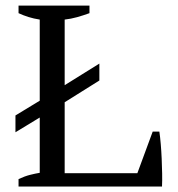

<svg xmlns="http://www.w3.org/2000/svg" viewBox="-20 -683 651 703"><path d="M47.9 -662.6H307.6V-634.8Q284.7 -626.5 262 -620.1Q239.3 -613.8 216.8 -611.3V-371.1L343.8 -450.2V-388.2L216.8 -308.6V-48.8H482.9L539.1 -201.2H563.5Q566.4 -181.6 568.6 -155.5Q570.8 -129.4 572 -101.8Q573.2 -74.2 573.7 -47.6Q574.2 -21 573.2 0H47.9V-27.3Q71.3 -38.1 89.8 -42.7Q108.4 -47.4 125.5 -50.3V-252.4H125L36.6 -198.7V-260.3L125 -314H125.5V-611.3Q103.5 -614.7 84 -620.8Q64.5 -627 47.9 -634.8Z"/></svg>

Font: PT Astra Serif
Style: Regular
Weight: 400
Designer: A.Korolkova, I. Chaeva
Foundry: ParaType Ltd
Version: Version 1.002